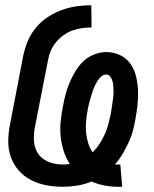

<svg xmlns="http://www.w3.org/2000/svg" viewBox="-20 -702 590 734"><path d="M432 12Q405 12 379 7Q353 2 330 -8Q303 3 275 7.5Q247 12 220 12Q187 12 156 6Q125 0 98 -14Q71 -28 51 -51Q31 -74 21 -103Q11 -132 11.5 -164.5Q12 -197 19 -230L69 -490Q75 -518 86.5 -545.5Q98 -573 117.5 -596.5Q137 -620 163 -637Q189 -654 217 -664Q245 -674 273 -678Q301 -682 329 -682L330 -597Q312 -597 293.5 -594.5Q275 -592 257 -585.5Q239 -579 223 -567.5Q207 -556 194.5 -541Q182 -526 174.5 -508.5Q167 -491 164 -474L113 -214Q110 -195 109.5 -177Q109 -159 113.5 -142Q118 -125 128 -111.5Q138 -98 153 -89.5Q168 -81 185 -77Q202 -73 220 -73Q227 -73 233.5 -73.5Q240 -74 247 -75Q232 -98 223.5 -124.5Q215 -151 212 -179.5Q209 -208 212 -238Q215 -268 221 -297Q225 -320 231 -342.5Q237 -365 246.5 -387Q256 -409 268.5 -430Q281 -451 299 -468Q317 -485 340.5 -494Q364 -503 386 -503Q414 -503 438.5 -491.5Q463 -480 478 -459Q493 -438 499.5 -412.5Q506 -387 507.5 -359.5Q509 -332 506 -304Q503 -276 498 -248Q494 -225 488 -202Q482 -179 471.5 -157Q461 -135 448.5 -113.5Q436 -92 419 -73H440L447 12ZM334 -120Q349 -134 360.5 -152Q372 -170 380.5 -188.5Q389 -207 394 -226Q399 -245 403 -264Q405 -275 406.5 -285.5Q408 -296 409.5 -306.5Q411 -317 412.5 -328Q414 -339 414 -349.5Q414 -360 413.5 -370Q413 -380 410.5 -390Q408 -400 402 -408.5Q396 -417 386 -417Q376 -417 367.5 -410Q359 -403 353.5 -394Q348 -385 343.5 -376Q339 -367 335.5 -357.5Q332 -348 329.5 -338.5Q327 -329 324 -319.5Q321 -310 319 -300.5Q317 -291 315 -281Q311 -259 309 -237.5Q307 -216 309 -195.5Q311 -175 317 -155.5Q323 -136 334 -120Z"/></svg>

Font: Lode Dark
Style: Bold Italic
Weight: 700
Italic angle: -11°
Monospace: yes
Designer: Belleve Invis
Foundry: Belleve Invis
Version: Version 29.2.0; ttfautohint (v1.8.3)